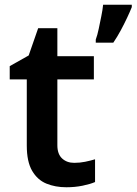

<svg xmlns="http://www.w3.org/2000/svg" viewBox="-20 -780 576 810"><path d="M293 -93Q317 -93 339 -97.5Q361 -102 381 -108V-12Q360 -3 328 3.5Q296 10 260 10Q213 10 175.5 -5.5Q138 -21 115.5 -59.5Q93 -98 93 -166V-445H21V-501L101 -546L141 -661H222V-543H376V-445H222V-167Q222 -130 242 -111.5Q262 -93 293 -93ZM536 -750Q528 -730 516 -704.5Q504 -679 489.5 -652Q475 -625 458 -600H384V-613Q391 -632 396.5 -658.5Q402 -685 407.5 -712Q413 -739 415 -760H536Z"/></svg>

Font: Noto Sans Kawi SemiBold
Style: Regular
Weight: 600
Designer: Fadhl Haqq
Version: Version 1.000